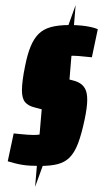

<svg xmlns="http://www.w3.org/2000/svg" viewBox="-20 -716 399 744"><path d="M136 -73Q115 -73 97.5 -74Q80 -75 65 -77.5Q50 -80 37 -83.5Q24 -87 10 -91L33 -199Q44 -198 58 -196.5Q72 -195 86.5 -194Q101 -193 110 -193Q124 -193 136 -195Q148 -197 157 -205Q166 -213 170 -232Q172 -241 173.5 -251.5Q175 -262 175 -268Q175 -280 170 -283Q165 -286 155 -289L113 -300Q89 -306 77 -320.5Q65 -335 65 -366Q65 -383 68 -406.5Q71 -430 77 -459Q86 -505 98.5 -535.5Q111 -566 129.5 -584.5Q148 -603 177 -611Q206 -619 250 -619Q275 -619 295 -617Q315 -615 331 -611.5Q347 -608 359 -603L336 -494Q324 -495 310 -496.5Q296 -498 284 -499Q272 -500 263 -500Q248 -500 239 -496.5Q230 -493 225 -485.5Q220 -478 217 -463Q215 -454 213.5 -445.5Q212 -437 212 -429Q212 -421 216.5 -418Q221 -415 229 -413L264 -404Q280 -400 292 -392Q304 -384 311 -369.5Q318 -355 318 -329Q318 -315 315.5 -296Q313 -277 308 -253Q296 -196 282.5 -160.5Q269 -125 250 -106Q231 -87 203.5 -80Q176 -73 136 -73ZM116 8 146 -344 273 -696 244 -344Z"/></svg>

Font: Saira ExtraCondensed Black
Style: Italic
Weight: 900
Width: 2
Italic angle: -12°
Designer: Hector Gatti with collaboration of the Omnibus-Type team
Foundry: Omnibus-Type
Version: Version 1.101